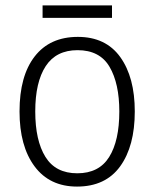

<svg xmlns="http://www.w3.org/2000/svg" viewBox="-20 -678 569 708"><path d="M477 -267Q477 -139 423 -64.5Q369 10 264 10Q163 10 107.5 -64.5Q52 -139 52 -267Q52 -398 108 -470Q164 -542 267 -542Q370 -542 423.5 -467.5Q477 -393 477 -267ZM110 -267Q110 -160 147.5 -99.5Q185 -39 265 -39Q345 -39 382.5 -99Q420 -159 420 -267Q420 -370 384 -431.5Q348 -493 266 -493Q187 -493 148.5 -434Q110 -375 110 -267ZM393 -658V-612H137V-658Z"/></svg>

Font: Noto Sans Georgian SemiCondensed Light
Style: Regular
Weight: 300
Width: 4
Designer: Monotype Design Team, Akaki Razmadze
Foundry: Google LLC
Version: Version 2.005; ttfautohint (v1.8.4.7-5d5b)